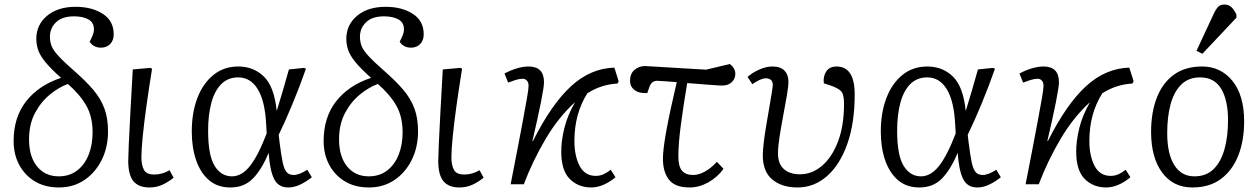

<svg xmlns="http://www.w3.org/2000/svg" viewBox="-20 -812 5553 846"><path d="M240 14Q178 14 133.5 -13Q89 -40 64.5 -86Q40 -132 40 -191Q40 -295 95 -365.5Q150 -436 249 -469Q203 -510 179.5 -539Q156 -568 148 -592Q140 -616 140 -641Q140 -703 187.5 -742.5Q235 -782 313 -782Q385 -782 433 -751Q481 -720 481 -661Q481 -634 465.5 -618Q450 -602 425 -602Q392 -602 375 -628Q384 -645 389 -658Q394 -671 394 -682Q394 -713 369.5 -726.5Q345 -740 306 -740Q254 -740 227 -714Q200 -688 200 -650Q200 -629 207 -610Q214 -591 238 -565Q262 -539 311 -496Q360 -453 392 -415Q424 -377 440 -334Q456 -291 456 -234Q456 -163 428 -107Q400 -51 351.5 -18.5Q303 14 240 14ZM239 -35Q286 -35 319.5 -60.5Q353 -86 370.5 -130Q388 -174 388 -229Q388 -298 360 -347Q332 -396 279 -442Q240 -428 200.5 -396Q161 -364 134.5 -314.5Q108 -265 108 -198Q108 -122 143.5 -78.5Q179 -35 239 -35Z M638 14Q591 14 568 -13.5Q545 -41 545 -104Q545 -121 547.5 -177Q550 -233 554.5 -317.5Q559 -402 565 -506L643 -513L650 -509Q637 -428 626 -350.5Q615 -273 609 -212Q603 -151 603 -119Q603 -85 614 -64Q625 -43 660 -43Q695 -43 727 -62L745 -29Q720 -9 694.5 2.5Q669 14 638 14Z M995 14Q938 14 900.5 -18.5Q863 -51 844 -106.5Q825 -162 825 -232Q825 -315 849.5 -379.5Q874 -444 920 -481.5Q966 -519 1030 -519Q1097 -519 1142.5 -475Q1188 -431 1199 -325H1200Q1215 -373 1228 -418.5Q1241 -464 1253 -506L1320 -513L1328 -509Q1301 -432 1269 -354.5Q1237 -277 1208 -218L1212 -184Q1219 -128 1225.5 -97Q1232 -66 1243 -53.5Q1254 -41 1274 -41Q1298 -41 1334 -64L1354 -31Q1329 -11 1302.5 1.5Q1276 14 1250 14Q1206 14 1187.5 -24Q1169 -62 1164 -137H1163Q1133 -65 1094.5 -25.5Q1056 14 995 14ZM1002 -35Q1045 -35 1081 -80Q1117 -125 1155 -224L1153 -261Q1148 -366 1116 -418.5Q1084 -471 1030 -471Q984 -471 954.5 -441Q925 -411 911 -358Q897 -305 897 -236Q897 -128 925.5 -81.5Q954 -35 1002 -35Z M1606 14Q1544 14 1499.5 -13Q1455 -40 1430.5 -86Q1406 -132 1406 -191Q1406 -295 1461 -365.5Q1516 -436 1615 -469Q1569 -510 1545.5 -539Q1522 -568 1514 -592Q1506 -616 1506 -641Q1506 -703 1553.5 -742.5Q1601 -782 1679 -782Q1751 -782 1799 -751Q1847 -720 1847 -661Q1847 -634 1831.5 -618Q1816 -602 1791 -602Q1758 -602 1741 -628Q1750 -645 1755 -658Q1760 -671 1760 -682Q1760 -713 1735.5 -726.5Q1711 -740 1672 -740Q1620 -740 1593 -714Q1566 -688 1566 -650Q1566 -629 1573 -610Q1580 -591 1604 -565Q1628 -539 1677 -496Q1726 -453 1758 -415Q1790 -377 1806 -334Q1822 -291 1822 -234Q1822 -163 1794 -107Q1766 -51 1717.5 -18.5Q1669 14 1606 14ZM1605 -35Q1652 -35 1685.5 -60.5Q1719 -86 1736.5 -130Q1754 -174 1754 -229Q1754 -298 1726 -347Q1698 -396 1645 -442Q1606 -428 1566.5 -396Q1527 -364 1500.5 -314.5Q1474 -265 1474 -198Q1474 -122 1509.5 -78.5Q1545 -35 1605 -35Z M2004 14Q1957 14 1934 -13.5Q1911 -41 1911 -104Q1911 -121 1913.5 -177Q1916 -233 1920.5 -317.5Q1925 -402 1931 -506L2009 -513L2016 -509Q2003 -428 1992 -350.5Q1981 -273 1975 -212Q1969 -151 1969 -119Q1969 -85 1980 -64Q1991 -43 2026 -43Q2061 -43 2093 -62L2111 -29Q2086 -9 2060.5 2.5Q2035 14 2004 14Z M2585 14Q2528 14 2490.5 -23.5Q2453 -61 2453 -144Q2453 -193 2467 -249Q2481 -305 2514 -362Q2441 -296 2384 -199.5Q2327 -103 2288 0H2230Q2245 -77 2259 -149Q2273 -221 2284 -280.5Q2295 -340 2302 -380Q2309 -420 2309 -434Q2309 -449 2301.5 -457Q2294 -465 2283 -465Q2269 -465 2251.5 -459.5Q2234 -454 2219 -448L2203 -488Q2226 -501 2255 -510Q2284 -519 2309 -519Q2377 -519 2377 -450Q2377 -429 2363.5 -361.5Q2350 -294 2326 -191L2328 -190Q2410 -353 2496 -432Q2582 -511 2687 -514L2706 -454L2701 -444Q2629 -440 2568 -401Q2511 -311 2511 -191Q2511 -125 2534 -81Q2557 -37 2605 -37Q2625 -37 2642 -45.5Q2659 -54 2671 -64L2692 -31Q2667 -10 2639.5 2Q2612 14 2585 14Z M3019 14Q2954 14 2927.5 -20.5Q2901 -55 2901 -112Q2901 -154 2916.5 -238.5Q2932 -323 2962 -450Q2934 -452 2910 -454Q2886 -456 2876 -456Q2851 -456 2842 -430L2832 -402Q2795 -400 2775.5 -415.5Q2756 -431 2756 -456Q2756 -487 2775.5 -504Q2795 -521 2823 -521L3091 -505L3196 -530Q3220 -511 3220 -487Q3220 -465 3204.5 -450Q3189 -435 3162 -435Q3150 -435 3110 -438Q3070 -441 3008 -446Q2992 -352 2980.5 -265.5Q2969 -179 2969 -123Q2969 -79 2985 -60Q3001 -41 3034 -41Q3059 -41 3086 -56Q3113 -71 3139 -99L3168 -68Q3141 -31 3101 -8.5Q3061 14 3019 14Z M3494 14Q3425 14 3383 -21Q3341 -56 3341 -128Q3341 -147 3345 -182Q3349 -217 3356 -258Q3363 -299 3369.5 -337Q3376 -375 3380.5 -402.5Q3385 -430 3385 -437Q3385 -467 3354 -467Q3344 -467 3329.5 -461Q3315 -455 3295 -441L3274 -473Q3295 -492 3325.5 -505.5Q3356 -519 3383 -519Q3419 -519 3436.5 -501Q3454 -483 3454 -453Q3454 -431 3447 -390.5Q3440 -350 3431 -302.5Q3422 -255 3415 -210Q3408 -165 3408 -136Q3408 -90 3434 -67Q3460 -44 3505 -44Q3558 -44 3602 -81.5Q3646 -119 3672.5 -188.5Q3699 -258 3699 -354Q3699 -394 3688 -408Q3677 -422 3643 -434L3610 -445Q3606 -475 3620.5 -497Q3635 -519 3666 -519Q3746 -519 3746 -396Q3746 -270 3713.5 -178Q3681 -86 3624 -36Q3567 14 3494 14Z M4031 14Q3974 14 3936.5 -18.5Q3899 -51 3880 -106.5Q3861 -162 3861 -232Q3861 -315 3885.5 -379.5Q3910 -444 3956 -481.5Q4002 -519 4066 -519Q4133 -519 4178.5 -475Q4224 -431 4235 -325H4236Q4251 -373 4264 -418.5Q4277 -464 4289 -506L4356 -513L4364 -509Q4337 -432 4305 -354.5Q4273 -277 4244 -218L4248 -184Q4255 -128 4261.5 -97Q4268 -66 4279 -53.5Q4290 -41 4310 -41Q4334 -41 4370 -64L4390 -31Q4365 -11 4338.5 1.5Q4312 14 4286 14Q4242 14 4223.5 -24Q4205 -62 4200 -137H4199Q4169 -65 4130.5 -25.5Q4092 14 4031 14ZM4038 -35Q4081 -35 4117 -80Q4153 -125 4191 -224L4189 -261Q4184 -366 4152 -418.5Q4120 -471 4066 -471Q4020 -471 3990.5 -441Q3961 -411 3947 -358Q3933 -305 3933 -236Q3933 -128 3961.5 -81.5Q3990 -35 4038 -35Z M4854 14Q4797 14 4759.5 -23.5Q4722 -61 4722 -144Q4722 -193 4736 -249Q4750 -305 4783 -362Q4710 -296 4653 -199.5Q4596 -103 4557 0H4499Q4514 -77 4528 -149Q4542 -221 4553 -280.5Q4564 -340 4571 -380Q4578 -420 4578 -434Q4578 -449 4570.5 -457Q4563 -465 4552 -465Q4538 -465 4520.5 -459.5Q4503 -454 4488 -448L4472 -488Q4495 -501 4524 -510Q4553 -519 4578 -519Q4646 -519 4646 -450Q4646 -429 4632.5 -361.5Q4619 -294 4595 -191L4597 -190Q4679 -353 4765 -432Q4851 -511 4956 -514L4975 -454L4970 -444Q4898 -440 4837 -401Q4780 -311 4780 -191Q4780 -125 4803 -81Q4826 -37 4874 -37Q4894 -37 4911 -45.5Q4928 -54 4940 -64L4961 -31Q4936 -10 4908.5 2Q4881 14 4854 14Z M5234 14Q5149 14 5100.5 -52Q5052 -118 5052 -231Q5052 -316 5077 -381Q5102 -446 5152 -482.5Q5202 -519 5277 -519Q5359 -519 5410.5 -455.5Q5462 -392 5462 -277Q5462 -193 5436.5 -127.5Q5411 -62 5360.5 -24Q5310 14 5234 14ZM5243 -35Q5295 -35 5327.5 -67Q5360 -99 5375.5 -155Q5391 -211 5391 -283Q5391 -370 5361 -420.5Q5331 -471 5268 -471Q5217 -471 5185 -439.5Q5153 -408 5138 -353Q5123 -298 5123 -225Q5123 -135 5154 -85Q5185 -35 5243 -35ZM5278 -575 5252 -588 5327 -749Q5337 -771 5347 -781.5Q5357 -792 5375 -792Q5394 -792 5406 -780.5Q5418 -769 5428 -748V-734Z"/></svg>

Font: Literata 12pt Light
Style: Italic
Weight: 300
Italic angle: -2°
Designer: Latin by Veronika Burian and Jose Scaglione. Greek by Irene Vlachou. Cyrillic by Vera Evstafieva
Foundry: TypeTogether
Version: Version 3.002